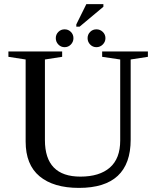

<svg xmlns="http://www.w3.org/2000/svg" viewBox="-20 -906 762 936"><path d="M372 -45Q465 -45 515.5 -89Q566 -133 566 -221V-616L478 -629V-655H701V-629L617 -616V-225Q617 10 365 10Q241 10 173 -46.5Q105 -103 105 -216V-616L21 -629V-655H283V-629L199 -616V-223Q199 -45 372 -45ZM352 -776V-787L401 -886H484V-873L368 -776ZM325.5 -689Q313 -676 295 -676Q277 -676 264.5 -689Q252 -702 252 -720Q252 -738 264.5 -750.5Q277 -763 295 -763Q313 -763 325.5 -750.5Q338 -738 338 -720Q338 -702 325.5 -689ZM481 -689Q468 -676 450 -676Q432 -676 419.5 -689Q407 -702 407 -720Q407 -738 419.5 -750.5Q432 -763 450 -763Q468 -763 481 -750.5Q494 -738 494 -720Q494 -702 481 -689Z"/></svg>

Font: Libra Serif Modern
Style: Regular
Weight: 400
Designer: Stefan Peev, Context Ltd
Foundry: Stefan Peev, Context Ltd
Version: Version 1.000